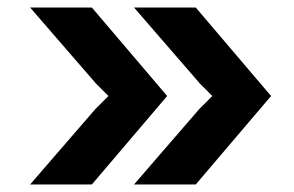

<svg xmlns="http://www.w3.org/2000/svg" viewBox="-20 -490 780 510"><path d="M500 -470 700 -235 500 0H336L509 -200L544 -235L511 -268L336 -470ZM424 -235 224 0H60L233 -200L268 -235L235 -268L60 -470H224Z"/></svg>

Font: Kreadon
Style: Bold
Weight: 700
Designer: Reiya WATANABE
Foundry: StudioGnu
Version: Version 1.003; ttfautohint (v1.8.4.7-5d5b);gftools[0.9.32]